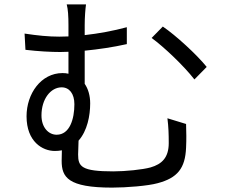

<svg xmlns="http://www.w3.org/2000/svg" viewBox="-20 -813 1040 875"><path d="M722 -692 671 -640C726 -600 817 -514 866 -451L922 -508C877 -564 781 -652 722 -692ZM238 -199C202 -199 169 -231 169 -287C169 -362 211 -415 261 -415C296 -415 319 -386 319 -338C319 -271 298 -199 238 -199ZM391 -342C391 -377 382 -408 366 -431V-582C428 -588 496 -598 558 -612V-689C495 -672 429 -660 366 -653V-698C366 -735 369 -772 372 -793H284C290 -772 292 -738 292 -698V-647L250 -646C201 -646 151 -651 92 -660L96 -586C154 -579 212 -576 255 -576L292 -577V-477C284 -479 275 -480 265 -480C167 -480 101 -386 101 -283C101 -167 174 -125 230 -125C241 -125 252 -126 262 -128L261 -80C261 -5 290 42 491 42C557 42 655 34 698 22C789 -2 824 -46 828 -140C830 -181 829 -207 828 -248L743 -274C748 -234 749 -201 749 -161C749 -95 718 -65 666 -50C630 -40 552 -32 496 -32C351 -32 336 -54 336 -109L338 -172C378 -217 391 -286 391 -342Z"/></svg>

Font: Source Han Sans KR
Style: Regular
Weight: 400
Designer: Ryoko NISHIZUKA 西塚涼子 (kana, bopomofo & ideographs); Paul D. Hunt (Latin, Greek & Cyrillic); Sandoll Communications 산돌커뮤니
Foundry: Adobe
Version: Version 2.004;hotconv 1.0.118;makeotfexe 2.5.65603